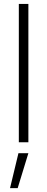

<svg xmlns="http://www.w3.org/2000/svg" viewBox="-20 -727 241 981"><path d="M125 0H76.2V-707H125ZM74.2 55.7H125L70.3 234.4H31.2Z"/></svg>

Font: Pretendard Std ExtraLight
Style: Regular
Weight: 200
Designer: Base glyphs from Inter by Rasmus Andersson; Hangeul glyphs from Noto Sans CJK(Source Han Sans) by Jang Soo-young and Kan
Foundry: Kil Hyung-jin
Version: Version 1.309